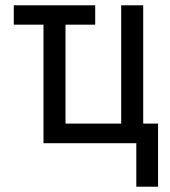

<svg xmlns="http://www.w3.org/2000/svg" viewBox="-20 -540 640 724"><path d="M494 164V0H144V-447H32V-520H339V-447H227V-74H437V-520H520V-74H576V164Z"/></svg>

Font: Nova
Style: Regular
Weight: 400
Monospace: yes
Designer: Belleve Invis
Foundry: Belleve Invis
Version: Version 24.1.4; ttfautohint (v1.8.4)